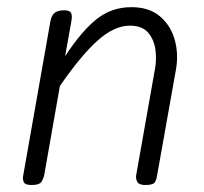

<svg xmlns="http://www.w3.org/2000/svg" viewBox="-20 -530 584 550"><path d="M70.5 0Q51.5 0 48 -8.8Q44.5 -17.5 46 -24.5L124 -467Q126 -479 130.5 -486.2Q135 -493.5 143.2 -497Q151.5 -500.5 164.5 -500.5Q179 -500.5 183.2 -493.5Q187.5 -486.5 184.5 -469.5L166.5 -369Q214.5 -442 257.5 -475.8Q300.5 -509.5 356.5 -509.5Q406.5 -509.5 437.5 -483.8Q468.5 -458 480.2 -417Q492 -376 484 -330.5L429.5 -24.5Q429 -18.5 424.5 -9.2Q420 0 396.5 0Q378 0 373.2 -9.2Q368.5 -18.5 370 -27.5L424 -333Q429 -359 425.2 -387.5Q421.5 -416 404.5 -436.2Q387.5 -456.5 352 -456.5Q307.5 -456.5 260 -414.2Q212.5 -372 151.5 -283.5L106.5 -27.5Q105.5 -21.5 99.8 -10.8Q94 0 70.5 0Z"/></svg>

Font: Edu VIC WA NT Hand
Style: Regular
Weight: 400
Designer: Tina and Corey Anderson, Eben Sorkin, Mirko Velimirovic
Foundry: Google for Education
Version: Version 1.000